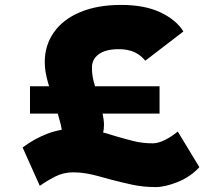

<svg xmlns="http://www.w3.org/2000/svg" viewBox="-20 -740 910 781"><path d="M245 -53 160 -74Q179 -85 195.5 -104.5Q212 -124 222.5 -147.5Q233 -171 233 -192Q233 -210 227 -234Q221 -258 213.5 -283.5Q206 -309 199 -327Q192 -345 191 -351Q182 -380 175.5 -403Q169 -426 165.5 -446.5Q162 -467 162 -487Q162 -556 199.5 -609Q237 -662 307 -691Q377 -720 472 -720Q569 -720 633 -689.5Q697 -659 726 -612L571 -493Q559 -508 542.5 -519Q526 -530 506 -535Q486 -540 462 -540Q429 -540 405 -531.5Q381 -523 367.5 -506Q354 -489 354 -466Q354 -436 360.5 -411Q367 -386 377 -354Q390 -313 396.5 -282.5Q403 -252 403 -232Q403 -195 386 -164.5Q369 -134 334 -107.5Q299 -81 245 -53ZM613 21Q562 21 516.5 11Q471 1 433 -9Q407 -16 382 -23Q357 -30 331 -34.5Q305 -39 278 -39Q238 -39 204 -21.5Q170 -4 142 16L72 -140Q118 -175 172.5 -196Q227 -217 290 -217Q333 -217 372 -208Q411 -199 454 -185Q488 -175 524 -166Q560 -157 601 -157Q624 -157 652.5 -171.5Q681 -186 703 -205L791 -60Q754 -20 702.5 0.5Q651 21 613 21ZM102 -278V-389H629V-278Z"/></svg>

Font: Lexend Mega Black
Style: Regular
Weight: 900
Version: Version 1.007